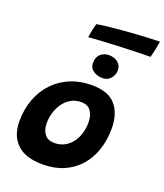

<svg xmlns="http://www.w3.org/2000/svg" viewBox="-164 -1021 976 1140"><g transform="rotate(20 324.0 -450.5)"><path d="M241.5 11.2Q132.1 11.2 78.4 -40.5Q24.6 -92.2 24.6 -183.1Q24.6 -259.6 48.5 -323.3Q72.4 -387 116.4 -433.6Q160.5 -480.1 221.6 -505.8Q282.8 -531.4 357.2 -531.4Q461.8 -531.4 508.2 -476.8Q554.8 -422.2 554.8 -329.4Q554.8 -254.2 533.4 -191.9Q512 -129.6 471.2 -84Q430.5 -38.4 372.6 -13.6Q314.8 11.2 241.5 11.2ZM262.4 -132.2Q298.8 -132.2 326.8 -147.2Q354.8 -162.1 374 -188Q393.2 -213.9 403.1 -246.8Q412.9 -279.6 412.9 -315.5Q412.9 -357.9 393.8 -386.5Q374.8 -415.1 331 -415.1Q296 -415.1 268.2 -399.3Q240.4 -383.5 220.9 -356.5Q201.4 -329.5 191.1 -295.9Q180.8 -262.4 180.8 -227Q180.8 -185.9 201 -159.1Q221.2 -132.2 262.4 -132.2ZM392.4 -733.5Q426.8 -733.5 448.8 -714.6Q470.9 -695.6 470.9 -667.1Q470.9 -637.2 451.4 -614.6Q431.9 -591.9 401.4 -591.9Q366.4 -591.9 341.4 -609.2Q316.5 -626.6 316.5 -656.9Q316.5 -694.6 338.1 -714.1Q359.8 -733.5 392.4 -733.5ZM625.5 -808.2Q597 -808.2 550 -806.9Q503 -805.6 447.5 -803.4Q392 -801.1 337.1 -798.2Q282.2 -795.2 238.1 -791.5Q241.5 -814.6 245.9 -836.9Q250.2 -859.1 256.8 -880.6Q281.1 -885.2 320.2 -889.6Q359.4 -894 405.9 -898.1Q452.4 -902.1 498.9 -905.2Q545.5 -908.2 584.6 -910.1Q623.8 -912 647.8 -912Q646.2 -900.5 640.3 -870.7Q634.4 -840.9 625.5 -808.2Z"/></g></svg>

Font: Grandstander Thin
Style: Italic
Weight: 100
Italic angle: -15°
Designer: Tyler Finck
Foundry: Etcetera Type Co
Version: Version 1.200